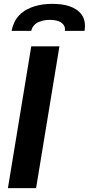

<svg xmlns="http://www.w3.org/2000/svg" viewBox="-20 -975 460 995"><path d="M21 0 142 -735H288L167 0ZM40 -815Q44 -837 54 -858.5Q64 -880 80.5 -897Q97 -914 118.5 -925.5Q140 -937 162.5 -943.5Q185 -950 207.5 -952.5Q230 -955 252 -955Q274 -955 295.5 -952.5Q317 -950 337.5 -943.5Q358 -937 375.5 -925.5Q393 -914 404.5 -897Q416 -880 419 -858.5Q422 -837 418 -815H316Q319 -830 312 -842Q305 -854 293.5 -860.5Q282 -867 267.5 -869.5Q253 -872 238 -872Q223 -872 208.5 -869.5Q194 -867 179.5 -860.5Q165 -854 155 -842Q145 -830 142 -815Z"/></svg>

Font: Iosevka Aile Heavy
Style: Italic
Weight: 900
Italic angle: -9°
Designer: Belleve Invis
Foundry: Belleve Invis
Version: Version 31.1.0; ttfautohint (v1.8.4)